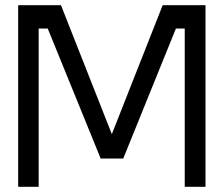

<svg xmlns="http://www.w3.org/2000/svg" viewBox="-20 -720 862 740"><path d="M50 0V-700H215L411 -203L607 -700H772V0H692V-610H658L455 -109H368L164 -610H129V0Z"/></svg>

Font: Kulim Park
Style: Regular
Weight: 400
Designer: Noponies / Dale Sattler
Foundry: Noponies
Version: Version 1.000; ttfautohint (v1.8.3)